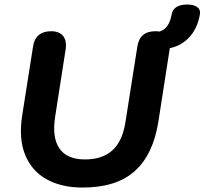

<svg xmlns="http://www.w3.org/2000/svg" viewBox="-20 -816 901 846"><path d="M78.3 -310.7 125.5 -610.2Q130.1 -644.1 150.5 -661.3Q171 -678.4 205.1 -678.4Q241.6 -678.4 258.3 -657.3Q274.9 -636.3 269.1 -597.8L222.9 -301.3Q208.7 -210 241.9 -161.8Q275 -113.5 354.5 -113.5Q431.2 -113.5 475.5 -153.8Q519.8 -194 532.8 -278.4L585.1 -610.2Q595.4 -678.4 664.8 -678.4Q700.1 -678.4 716.6 -657.3Q733.2 -636.3 727.3 -598L678.2 -282.5Q655.8 -136.6 574.9 -63.1Q493.9 10.4 343.7 10.4Q251.8 10.4 186.2 -25.5Q120.6 -61.4 90.9 -133.4Q61.3 -205.5 78.3 -310.7ZM630.9 -652.2 633.7 -670Q683.4 -670.8 705.6 -689.2Q727.9 -707.5 736.5 -752.9Q744.9 -796 804.5 -796Q834 -796 849.1 -784.8Q864.3 -773.7 860.8 -752.9Q850 -688.1 810.2 -647.7Q770.3 -607.3 708.9 -600.7Z"/></svg>

Font: SN Pro Thin
Style: Italic
Weight: 200
Italic angle: -9°
Designer: Tobias Whetton
Foundry: Supernotes
Version: Version 1.003;Glyphs 3.3 (3324)